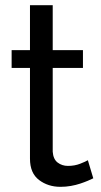

<svg xmlns="http://www.w3.org/2000/svg" viewBox="-20 -716 392 743"><path d="M341 -26Q333 -22 320 -16.5Q307 -11 290.5 -5.5Q274 0 254.5 3.5Q235 7 214 7Q166 7 131 -19.5Q96 -46 96 -102V-453H25V-522H96V-696H184V-522H301V-453H184V-129Q186 -100 203 -87Q220 -74 243 -74Q269 -74 290.5 -82.5Q312 -91 320 -96Z"/></svg>

Font: Boldmen Medium
Style: Regular
Weight: 400
Designer: Matt McInerney, Pablo Impallari, Rodrigo Fuenzalida
Foundry: LIVING CONCEPT
Version: Version 1.000